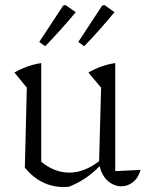

<svg xmlns="http://www.w3.org/2000/svg" viewBox="-20 -745 593 773"><path d="M80 -70 88 -392 38 -453Q91 -483 146 -491V-94Q199 -50 259 -50Q319 -50 379 -96L387 -392L336 -453Q388 -483 444 -491V-56L546 -61Q536 -27 514.5 -11Q493 5 469 5Q440 5 415.5 -15.5Q391 -36 381 -76Q327 -20 257 7Q248 8 237 8Q144 8 80 -70ZM138 -576 234 -722 243 -725 285 -696Q256 -661 225 -626.5Q194 -592 162 -559ZM295 -576 391 -722 400 -725 441 -696Q412 -661 381.5 -626.5Q351 -592 319 -559Z"/></svg>

Font: Piazzolla Light
Style: Regular
Weight: 300
Designer: Juan Pablo del Peral
Foundry: Huerta Tipografica
Version: Version 1.330